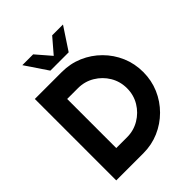

<svg xmlns="http://www.w3.org/2000/svg" viewBox="-248 -1033 1167 1167"><g transform="rotate(-45 336.0 -449.5)"><path d="M60 0V-700H292Q364.5 -700 427.8 -672.8Q491 -645.5 539.2 -597.2Q587.5 -549 614.8 -485.8Q642 -422.5 642 -350Q642 -277.5 614.8 -214.2Q587.5 -151 539.2 -102.8Q491 -54.5 427.8 -27.2Q364.5 0 292 0ZM199 -139H292Q349 -139 397 -167.5Q445 -196 473.8 -243.8Q502.5 -291.5 502.5 -350Q502.5 -408 474 -455.8Q445.5 -503.5 397.5 -532.2Q349.5 -561 292 -561H199ZM248.5 -755 151.5 -899H244.5L326.5 -804L408 -899H501L406 -755Z"/></g></svg>

Font: Urbanist ExtraBold
Style: Regular
Weight: 800
Designer: Corey Hu
Foundry: Corey Hu
Version: Version 1.330; ttfautohint (v1.8.4.7-5d5b)